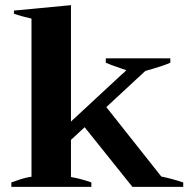

<svg xmlns="http://www.w3.org/2000/svg" viewBox="-20 -724 742 744"><path d="M690 -17V0H493L308 -231L255 -182V-38Q292 -32 334 -17V0H24V-17Q29 -19 54 -27.5Q79 -36 102 -39V-652Q61 -661 34 -671V-683L255 -704V-253L449 -433Q464 -445 469 -452L449 -459Q407 -473 390 -481V-498H640V-481Q617 -470 543 -449L392 -309L605 -40Q645 -32 690 -17Z"/></svg>

Font: Trirong Bold
Style: Regular
Weight: 700
Designer: Katatrad Team
Foundry: CadsonDemak
Version: Version 1.000